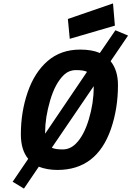

<svg xmlns="http://www.w3.org/2000/svg" viewBox="-20 -982 769 1123"><path d="M102 -196Q102 -327 142 -443Q182 -559 259 -625.5Q336 -692 449 -692Q518 -692 564 -672L655 -805L729 -774L627 -624Q670 -571 670 -484Q670 -347 629 -228Q546 12 316 12Q256 12 207 -7L120 121L54 81L145 -53Q102 -105 102 -196ZM388 -755 377 -871 641 -962 652 -832ZM283 -118Q303 -108 346.5 -108Q390 -108 424 -142Q471 -189 499.5 -284Q528 -379 528 -470V-478ZM489 -562Q469 -572 425.5 -572Q382 -572 352 -542Q302 -493 273 -393.5Q244 -294 244 -210V-200Z"/></svg>

Font: Titillium Web
Style: Bold Italic
Weight: 700
Italic angle: -13°
Version: Version 1.001;PS 57.000;hotconv 1.0.70;makeotf.lib2.5.55311